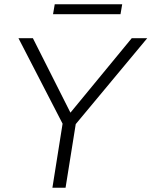

<svg xmlns="http://www.w3.org/2000/svg" viewBox="-20 -885 714 905"><path d="M227 0 275 -302 67 -705H135L312 -354L601 -705H674L337 -300L289 0ZM230 -818 238 -865H556L548 -818Z"/></svg>

Font: Mulish Light
Style: Italic
Weight: 300
Italic angle: -9°
Designer: Vernon Adams
Foundry: Vernon Adams
Version: Version 3.603; ttfautohint (v1.8.3)